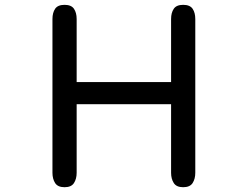

<svg xmlns="http://www.w3.org/2000/svg" viewBox="-20 -783 1040 806"><path d="M251 2.9Q222.7 2.9 211.4 -14.6Q200.2 -32.2 200.2 -57.6V-703.1Q200.2 -729.5 211.4 -746.1Q222.7 -762.7 251 -762.7Q279.3 -762.7 290.5 -746.1Q301.8 -729.5 301.8 -703.1V-438.5H698.2V-703.1Q698.2 -729.5 709.5 -746.1Q720.7 -762.7 749 -762.7Q777.3 -762.7 788.6 -746.1Q799.8 -729.5 799.8 -703.1V-57.6Q799.8 -32.2 788.6 -14.6Q777.3 2.9 749 2.9Q720.7 2.9 709.5 -14.6Q698.2 -32.2 698.2 -57.6V-345.7H301.8V-57.6Q301.8 -32.2 290.5 -14.6Q279.3 2.9 251 2.9Z"/></svg>

Font: Kosugi Maru
Style: Regular
Weight: 400
Designer: MOTOYA
Version: Version 4.002